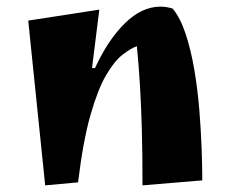

<svg xmlns="http://www.w3.org/2000/svg" viewBox="-20 -543 700 578"><path d="M116 15 65 -481 279 -514 257 -338H266Q305 -423 356 -473Q407 -523 463 -523Q482 -523 500 -517Q523 -489 539 -440.5Q555 -392 565 -333Q575 -274 580 -212.5Q585 -151 587 -95.5Q589 -40 589 0L409 15Q409 -82 407 -153Q405 -224 401.5 -283.5Q398 -343 392 -404Q373 -397 348.5 -378Q324 -359 299 -316Q274 -273 252 -195.5Q230 -118 215 6Z"/></svg>

Font: Joti One
Style: Regular
Weight: 400
Designer: Eduardo Rodriguez Tunni
Foundry: Eduardo Rodriguez Tunni
Version: Version 1.002; ttfautohint (v1.8.4.7-5d5b);gftools[0.9.24]